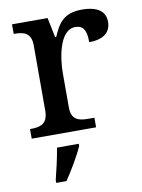

<svg xmlns="http://www.w3.org/2000/svg" viewBox="-86 -606 657 887"><g transform="rotate(-10 242.5 -163.0)"><path d="M29 0H331V-45H302C259 -45 223 -53 223 -112V-273C223 -342 242 -473 316 -473C355 -473 368 -448 368 -393C439 -393 470 -424 470 -471C470 -519 435 -547 360 -547C274 -547 248 -503 222 -443H217L198 -536H31V-491H34C78 -491 113 -482 113 -423V-117C113 -54 77 -45 32 -45H29ZM105 221H153C182 179 221 113 239 71V61H137C129 108 116 165 105 208Z"/></g></svg>

Font: Noto Serif Thai Medium
Style: Regular
Weight: 500
Designer: Monotype Design Team
Foundry: Monotype Imaging Inc.
Version: Version 1.901;PS 001.901;hotconv 1.0.88;makeotf.lib2.5.64775